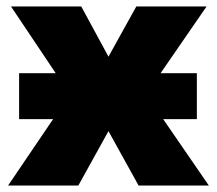

<svg xmlns="http://www.w3.org/2000/svg" viewBox="-20 -573 670 593"><path d="M39 -347H152L14 -553H231L315 -398L401 -553H618L476 -347H588V-205H484L625 0H408L315 -168L222 0H5L144 -205H39Z"/></svg>

Font: Noto Sans Black
Style: Regular
Weight: 900
Designer: Monotype Design Team
Foundry: Monotype Imaging Inc.
Version: Version 2.007